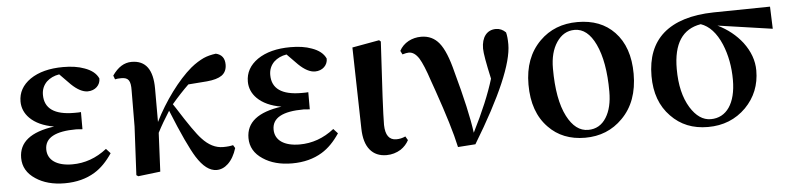

<svg xmlns="http://www.w3.org/2000/svg" viewBox="-39 -738 3863 939"><g transform="rotate(-5 1892.5 -268.0)"><path d="M247 16C305 16 354 3 395 -22C428 -42 457 -72 483 -111L462 -134C410 -93 353 -73 292 -73C216 -73 171 -104 171 -157C171 -214 223 -242 326 -242C331 -242 340 -241 353 -240C354 -240 355 -240 356 -240V-324C349 -323 338 -323 323 -323C226 -323 178 -357 178 -424C178 -450 187 -471 204 -488C220 -503 241 -513 266 -517L318 -464C347 -436 374 -422 398 -422C435 -422 461 -448 460 -480C449 -505 426 -523 392 -535C363 -546 328 -551 288 -551C221 -551 167 -537 126 -509C86 -481 66 -445 66 -401C66 -370 78 -342 101 -319C128 -292 167 -274 219 -265C103 -249 45 -203 45 -126C45 -83 65 -48 105 -22C142 3 190 16 247 16Z M993 16C1013 16 1032 8 1049 -8C1068 -26 1082 -51 1092 -83L1083 -98C1071 -95 1055 -93 1034 -93C997 -93 963 -110 931 -145C909 -168 872 -221 821 -302C815 -311 810 -318 807 -323C836 -357 864 -387 891 -413L983 -420C1016 -423 1040 -430 1056 -441C1073 -453 1081 -471 1081 -494C1081 -525 1067 -544 1038 -551C1015 -548 995 -543 977 -535C958 -526 936 -513 913 -494C848 -439 776 -342 727 -243V-407C727 -500 693 -547 624 -547C587 -547 556 -527 529 -488L536 -469C543 -471 554 -472 567 -472C602 -472 613 -456 612 -407L611 -231L599 7L608 13L717 0C719 -47 722 -111 726 -190C743 -223 763 -257 786 -293C833 -176 870 -98 895 -58C926 -9 958 16 993 16Z M1363 16C1421 16 1470 3 1511 -22C1544 -42 1573 -72 1599 -111L1578 -134C1526 -93 1469 -73 1408 -73C1332 -73 1287 -104 1287 -157C1287 -214 1339 -242 1442 -242C1447 -242 1456 -241 1469 -240C1470 -240 1471 -240 1472 -240V-324C1465 -323 1454 -323 1439 -323C1342 -323 1294 -357 1294 -424C1294 -450 1303 -471 1320 -488C1336 -503 1357 -513 1382 -517L1434 -464C1463 -436 1490 -422 1514 -422C1551 -422 1577 -448 1576 -480C1565 -505 1542 -523 1508 -535C1479 -546 1444 -551 1404 -551C1337 -551 1283 -537 1242 -509C1202 -481 1182 -445 1182 -401C1182 -370 1194 -342 1217 -319C1244 -292 1283 -274 1335 -265C1219 -249 1161 -203 1161 -126C1161 -83 1181 -48 1221 -22C1258 3 1306 16 1363 16Z M1827 16C1852 16 1876 9 1897 -4C1915 -16 1928 -31 1937 -48L1926 -67C1911 -60 1896 -57 1881 -57C1846 -57 1828 -82 1827 -132C1827 -183 1834 -319 1847 -540L1839 -547L1706 -523L1715 -124C1716 -78 1726 -43 1746 -19C1765 4 1792 16 1827 16Z M2264 1C2399 -221 2467 -379 2467 -472C2467 -497 2465 -516 2461 -531C2447 -545 2431 -552 2413 -552C2368 -552 2342 -517 2342 -462C2342 -439 2351 -389 2368 -312C2346 -239 2310 -153 2261 -56C2251 -131 2228 -232 2193 -359C2176 -428 2156 -477 2133 -505C2111 -532 2082 -546 2045 -546C2023 -546 2002 -541 1983 -531C1963 -520 1948 -505 1938 -486L1947 -468C1960 -472 1971 -474 1978 -474C1997 -474 2013 -463 2028 -440C2041 -419 2057 -381 2075 -326C2079 -315 2085 -298 2093 -275C2134 -157 2163 -63 2178 7Z M2623 -55C2668 -8 2728 16 2802 16C2875 16 2937 -9 2986 -59C3039 -112 3065 -184 3065 -275C3065 -363 3041 -432 2994 -481C2949 -528 2889 -551 2813 -551C2738 -551 2676 -527 2627 -478C2574 -425 2548 -355 2548 -267C2548 -176 2573 -106 2623 -55ZM2820 -21C2778 -21 2744 -47 2717 -99C2688 -155 2674 -234 2674 -335C2674 -388 2685 -430 2707 -463C2730 -497 2759 -514 2796 -514C2838 -514 2872 -487 2898 -432C2925 -375 2939 -297 2939 -199C2939 -146 2929 -104 2909 -72C2888 -38 2858 -21 2820 -21Z M3405 16C3480 16 3542 -9 3592 -59C3640 -108 3664 -168 3664 -239C3664 -288 3647 -334 3614 -378C3583 -418 3543 -450 3494 -474L3762 -435L3758 -544L3481 -540C3371 -538 3288 -512 3232 -463C3178 -415 3151 -346 3151 -256C3151 -173 3175 -107 3224 -57C3271 -8 3331 16 3405 16ZM3322 -89C3292 -138 3277 -201 3277 -280C3277 -404 3322 -473 3413 -488C3454 -474 3488 -438 3513 -379C3535 -326 3546 -267 3546 -203C3546 -88 3499 -21 3422 -21C3383 -21 3350 -44 3322 -89Z"/></g></svg>

Font: AllPunType Bold
Style: Regular
Weight: 700
Version: 1.0